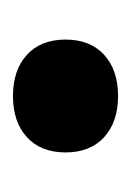

<svg xmlns="http://www.w3.org/2000/svg" viewBox="27 -502 202 296"><g transform="rotate(-90 128.0 -354.0)"><path d="M64.5 -413.5Q88 -435 128 -435Q168 -435 191.5 -413.5Q215 -392 215 -354Q215 -316 191.5 -294.5Q168 -273 128 -273Q88 -273 64.5 -294.5Q41 -316 41 -354Q41 -392 64.5 -413.5Z"/></g></svg>

Font: Elaine Sans SemiBold
Style: Regular
Weight: 600
Designer: Wei Huang
Foundry: Wei Huang
Version: Version 2.001;December 24, 2019;FontCreator 12.0.0.2547 64-b